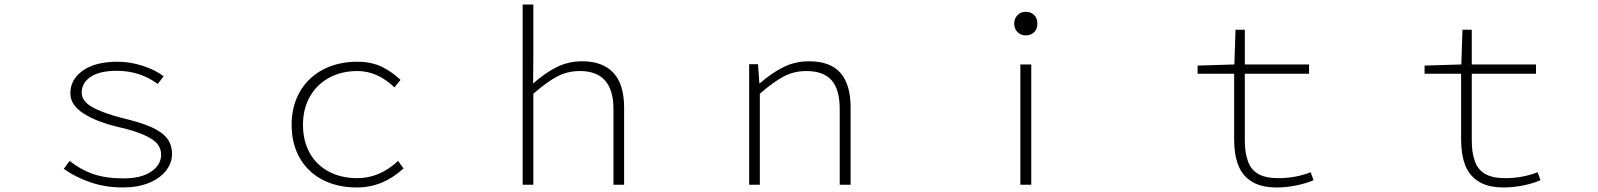

<svg xmlns="http://www.w3.org/2000/svg" viewBox="-20 -814 7040 846"><path d="M261 -70 287 -105Q334 -67 389.5 -47.5Q445 -28 524 -28Q603 -28 646.5 -58Q690 -88 690 -133Q690 -157 675 -178Q640 -223 499 -255Q403 -278 346.5 -315Q290 -352 290 -403Q290 -464 345 -503Q400 -542 498 -542Q552 -542 607.5 -524.5Q663 -507 701 -478L675 -444Q597 -502 495 -502Q419 -502 379.5 -475.5Q340 -449 340 -406Q340 -369 385 -343Q430 -317 518 -294Q599 -275 646.5 -254Q694 -233 716 -204.5Q738 -176 738 -136Q738 -96 711.5 -62Q685 -28 636 -8Q587 12 522 12Q445 12 379 -10.5Q313 -33 261 -70Z M1265 -264Q1265 -348 1302 -411Q1339 -474 1404.5 -508Q1470 -542 1554 -542Q1615 -542 1660.5 -520.5Q1706 -499 1745 -462L1718 -429Q1643 -501 1555 -501Q1484 -501 1429.5 -471Q1375 -441 1345 -387.5Q1315 -334 1315 -264Q1315 -193 1345 -139.5Q1375 -86 1429.5 -57.5Q1484 -29 1554 -29Q1653 -29 1734 -105L1758 -72Q1667 12 1553 12Q1467 12 1402 -21.5Q1337 -55 1301 -117.5Q1265 -180 1265 -264Z M2283 -794H2330V-567L2329 -446Q2382 -493 2433.5 -518.5Q2485 -544 2546 -544Q2635 -544 2682.5 -493.5Q2730 -443 2730 -340V0H2683V-334Q2683 -501 2535 -501Q2481 -501 2436 -477.5Q2391 -454 2330 -401V0H2283Z M3281 -531H3320L3326 -447H3328Q3381 -493 3432.5 -518.5Q3484 -544 3545 -544Q3638 -544 3683 -493Q3728 -442 3728 -340V0H3680V-334Q3680 -419 3644.5 -460Q3609 -501 3533 -501Q3479 -501 3434 -477.5Q3389 -454 3328 -401V0H3281Z M4476 -530H4524V0H4476ZM4449 -710Q4449 -733 4463.5 -747.5Q4478 -762 4500 -762Q4522 -762 4536.5 -748Q4551 -734 4551 -710Q4551 -686 4536.5 -672Q4522 -658 4500 -658Q4478 -658 4463.5 -672.5Q4449 -687 4449 -710Z M5494 -15Q5454 -40 5436 -86.5Q5418 -133 5418 -199V-489H5257V-525L5419 -530L5424 -683H5465V-530H5748V-489H5465V-194Q5465 -142 5478 -106Q5490 -68 5522.5 -48.5Q5555 -29 5613 -29Q5688 -29 5755 -55L5768 -20Q5733 -5 5689.5 3.5Q5646 12 5607 12Q5535 12 5494 -15Z M6494 -15Q6454 -40 6436 -86.5Q6418 -133 6418 -199V-489H6257V-525L6419 -530L6424 -683H6465V-530H6748V-489H6465V-194Q6465 -142 6478 -106Q6490 -68 6522.5 -48.5Q6555 -29 6613 -29Q6688 -29 6755 -55L6768 -20Q6733 -5 6689.5 3.5Q6646 12 6607 12Q6535 12 6494 -15Z"/></svg>

Font: Merged Yaku Han JP ExtraLight
Style: Regular
Weight: 250
Designer: Ryoko NISHIZUKA 西塚涼子 (kana, bopomofo & ideographs); Paul D. Hunt (Latin, Greek & Cyrillic); Sandoll Communications 산돌커뮤니
Foundry: Adobe
Version: Version 2.004